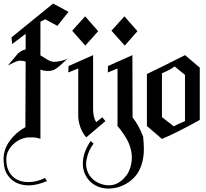

<svg xmlns="http://www.w3.org/2000/svg" viewBox="-55 -782 1184 1101"><path d="M337.9 -714.2 249.5 -761.6 11.1 -567.9 14.7 -529.5 92.1 -587.9V-498.4Q70.5 -494.7 49.5 -476.8Q41.6 -467.9 26.8 -450Q12.1 -432.1 -10 -406.3Q25.8 -425.3 39.2 -429.7Q52.6 -434.2 60.5 -434.2Q75.3 -434.2 92.1 -428.9L90.5 -52.6Q36.8 -23.7 1.1 25.3Q-34.7 74.2 -34.7 131.1Q-33.7 153.2 -30.8 172.4Q-27.9 191.6 -20 207.4Q17.9 278.9 106.3 281.1Q153.2 282.1 214.7 256.3L202.6 238.4Q156.8 262.1 108.4 262.1Q48.4 262.1 14.7 226.8Q-18.9 191.6 -18.9 131.1Q-18.9 105.3 -7.1 82.4Q4.7 59.5 24.2 42.1Q43.7 24.7 68.9 14.7Q94.2 4.7 121.1 5.8Q154.7 4.7 176.8 14.7V-383.2Q187.9 -378.4 196.8 -377.1Q205.8 -375.8 214.7 -375.3Q230.5 -374.2 242.9 -377.4Q255.3 -380.5 268.2 -389.5Q281.1 -398.4 296.6 -412.6Q312.1 -426.8 334.7 -447.9Q327.9 -443.2 317.4 -439.2Q306.8 -435.3 295 -432.6Q283.2 -430 271.8 -428.7Q260.5 -427.4 253.2 -427.4Q233.7 -430 216.6 -440Q199.5 -450 176.8 -464.7V-657.4Q187.9 -662.6 195.3 -666.6Q202.6 -670.5 204.7 -671.6Q224.2 -660.5 241.3 -651.1Q258.4 -641.6 274.2 -633.7Z M549.5 -87.4 531.6 -109.5 496.8 -81.6Q480 -105.3 478.9 -153.2V-465.8L337.9 -403.2L336.8 -366.3L393.7 -389.5V-109.5Q399.5 -41.6 439.5 5.8ZM507.9 -603.2 433.2 -688.4 358.9 -605.8 434.2 -520.5Z M766.8 118.4Q773.7 81.6 765.8 1.1Q737.9 -69.5 705.3 -108.4L704.2 -465.8L564.2 -403.2L563.2 -366.3L618.9 -389.5V-63.7L616.8 -62.6Q664.7 -4.7 682.9 37.9Q701.1 80.5 701.1 121.1Q701.1 150 691.3 181.3Q681.6 212.6 661.6 233.7Q613.7 290 548.4 278.9Q520.5 274.2 498.2 260.8Q475.8 247.4 461.3 227.6Q446.8 207.9 441.3 182.9Q435.8 157.9 442.1 130Q451.1 81.6 481.6 41.6L464.7 26.8Q420 92.6 420 156.8Q420 192.6 435 222.1Q450 251.6 476.8 271.3Q503.7 291.1 539.5 297.1Q575.3 303.2 616.8 293.2Q674.2 277.4 715 235Q755.8 192.6 766.8 118.4ZM733.2 -603.2 658.4 -688.4 584.2 -605.8 660.5 -520.5Z M1090.5 -94.2V-394.2L1006.3 -465.8Q942.6 -434.2 888.4 -406.8Q834.2 -379.5 787.4 -357.4V-59.5L873.7 14.7Q954.7 -18.9 1090.5 -94.2ZM1005.8 -87.4Q959.5 -68.4 941.6 -57.4L873.7 -110.5V-361.6Q923.7 -383.2 946.3 -401.1L1005.8 -352.6Z"/></svg>

Font: MM Bagan
Style: Regular
Weight: 400
Designer: Khon Soe Zaw Thu
Version: Version 1.00 July 10, 2016, initial release